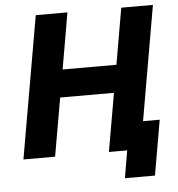

<svg xmlns="http://www.w3.org/2000/svg" viewBox="-57 -753 875 942"><g transform="rotate(-5 381.0 -282.5)"><path d="M575 -700 527 -423H262L310 -700H154L32 0H188L238 -287H503L453 0H543L520 135H668L715 -136H633L731 -700Z"/></g></svg>

Font: Fixel Display
Style: Bold Italic
Weight: 700
Italic angle: -10°
Designer: AlfaBravo + MacPaw
Foundry: Kyrylo Tkachov, Marchela Mozhyna, Serhii Makarenko, Maria Weinstein, Zakhar Kryvoshyya
Version: Version 1.210;Glyphs 3.2 (3217)